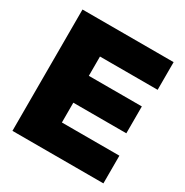

<svg xmlns="http://www.w3.org/2000/svg" viewBox="-168 -863 959 997"><g transform="rotate(30 312.0 -364.0)"><path d="M42.5 0V-727.5H588.9V-561.5H243.2V-445.8H561V-284.7H243.2V-166H587.9V0Z"/></g></svg>

Font: Inter 24pt Black
Style: Regular
Weight: 900
Designer: Rasmus Andersson
Foundry: rsms
Version: Version 4.001;git-66647c0bb